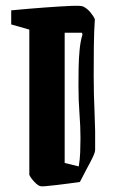

<svg xmlns="http://www.w3.org/2000/svg" viewBox="-20 -638 417 668"><path d="M270 -615Q284 -608 295 -594.5Q306 -581 310 -571Q307 -529 306.5 -474.5Q306 -420 306 -376Q306 -309 309 -246Q312 -183 311 -117Q311 -108 302.5 -90.5Q294 -73 283 -53L258 -5Q244 -3 222.5 0Q201 3 179 5.5Q157 8 141 9.5Q125 11 122 10Q115 9 106 1Q97 -7 90 -16.5Q83 -26 82 -30V-535L19 -553V-602Q82 -608 137 -612Q192 -616 227.5 -617.5Q263 -619 270 -615ZM205 -71 254 -59Q258 -83 259 -107.5Q260 -132 260 -157Q260 -198 256.5 -243Q253 -288 253 -340Q253 -368 253.5 -401Q254 -434 257 -465Q260 -496 267 -518L265 -524H205Z"/></svg>

Font: Grenze Gotisch SemiBold
Style: Regular
Weight: 600
Designer: Renata Polastri
Foundry: Omnibus-Type
Version: Version 1.001